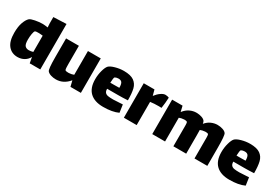

<svg xmlns="http://www.w3.org/2000/svg" viewBox="36 -1408 3187 2220"><g transform="rotate(30 1629.5 -297.5)"><path d="M499 -607V0H358L344 -77Q324 -38 285 -15Q246 8 197 8Q119 8 72.5 -48Q26 -104 26 -216Q26 -301 46 -356Q66 -411 93 -435Q110 -450 162.5 -460Q215 -470 256 -470Q292 -470 330 -463Q327 -511 327 -516V-600ZM328 -135V-352Q299 -356 264 -356Q234 -356 226 -351Q215 -343 208.5 -305.5Q202 -268 202 -227Q202 -166 220.5 -146Q239 -126 272 -126Q299 -126 328 -135Z M1041 -460V0H902L883 -77Q811 10 711 10Q675 10 643.5 0Q612 -10 596 -29Q587 -40 582.5 -84Q578 -128 578 -218V-460H749V-220Q749 -200 750 -173Q751 -146 756 -139Q763 -129 796 -129L812 -130Q840 -131 870 -143V-460Z M1495 -125Q1504 -125 1528 -127L1543 -24Q1466 12 1343 12Q1228 12 1166.5 -46Q1105 -104 1105 -221Q1105 -281 1120.5 -337Q1136 -393 1156 -415Q1177 -437 1234 -453Q1291 -469 1347 -469Q1437 -469 1482 -437Q1527 -405 1541 -348.5Q1555 -292 1555 -197Q1487 -193 1422 -193H1280Q1280 -161 1293.5 -145Q1307 -129 1332 -124.5Q1357 -120 1402 -120Q1427 -120 1495 -125ZM1277 -272H1329Q1376 -272 1397 -273Q1397 -321 1383.5 -341Q1370 -361 1337 -361Q1310 -361 1290 -350Q1284 -347 1281 -324Q1278 -301 1277 -272Z M1949 -460Q1949 -438 1944 -387.5Q1939 -337 1935 -316Q1925 -317 1898 -317Q1835 -317 1786 -310V0H1615V-460H1758L1778 -386H1779Q1808 -424 1841 -447Q1874 -470 1900 -470Q1913 -470 1927.5 -467Q1942 -464 1949 -460Z M2729 -242V0H2558V-225V-279Q2558 -316 2551 -323Q2543 -331 2517 -331L2505 -330Q2474 -328 2446 -316Q2447 -295 2447 -242V0H2276V-225V-285Q2276 -316 2269 -323Q2261 -331 2235 -331L2223 -330Q2195 -329 2165 -317V0H1994V-460H2133L2151 -385Q2184 -429 2227 -449.5Q2270 -470 2314 -470Q2351 -470 2384.5 -459Q2418 -448 2431 -428Q2437 -419 2441 -395Q2473 -434 2514 -452Q2555 -470 2596 -470Q2633 -470 2666.5 -459Q2700 -448 2713 -428Q2729 -404 2729 -242Z M3180 -125Q3189 -125 3213 -127L3228 -24Q3151 12 3028 12Q2913 12 2851.5 -46Q2790 -104 2790 -221Q2790 -281 2805.5 -337Q2821 -393 2841 -415Q2862 -437 2919 -453Q2976 -469 3032 -469Q3122 -469 3167 -437Q3212 -405 3226 -348.5Q3240 -292 3240 -197Q3172 -193 3107 -193H2965Q2965 -161 2978.5 -145Q2992 -129 3017 -124.5Q3042 -120 3087 -120Q3112 -120 3180 -125ZM2962 -272H3014Q3061 -272 3082 -273Q3082 -321 3068.5 -341Q3055 -361 3022 -361Q2995 -361 2975 -350Q2969 -347 2966 -324Q2963 -301 2962 -272Z"/></g></svg>

Font: Lalezar
Style: Regular
Weight: 400
Designer: Borna Izadpanah
Foundry: Borna Izadpanah
Version: Version 1.003